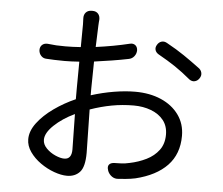

<svg xmlns="http://www.w3.org/2000/svg" viewBox="-56 -863 1112 957"><g transform="rotate(5 500.0 -384.0)"><path d="M703 -658Q711 -672 724.5 -676Q738 -680 752 -672Q803 -644 841 -618Q879 -592 918 -563Q932 -554 935.5 -539Q939 -524 929 -510Q920 -497 906.5 -494Q893 -491 880 -500Q838 -535 801.5 -559.5Q765 -584 715 -612Q702 -620 698.5 -632.5Q695 -645 703 -658ZM326 -279Q265 -250 224 -211Q183 -172 183 -138Q183 -115 202 -95.5Q221 -76 247 -64.5Q273 -53 292 -53Q329 -53 329 -102ZM122 -581Q122 -598 132.5 -607.5Q143 -617 160 -616Q186 -613 203.5 -612Q221 -611 249 -611Q285 -611 326 -614L327 -728Q327 -749 326 -757Q325 -776 335.5 -787.5Q346 -799 365 -799H369Q387 -799 397 -787.5Q407 -776 406 -757Q405 -752 405 -747Q405 -742 404 -730L400 -621Q490 -633 568 -652Q584 -656 595 -648Q606 -640 607 -623Q607 -606 596.5 -592.5Q586 -579 569 -576Q530 -568 486 -561Q442 -554 398 -548L396 -414V-379Q453 -397 510 -406.5Q567 -416 616 -416Q689 -416 745.5 -391.5Q802 -367 834.5 -322Q867 -277 867 -217Q867 -126 812 -68.5Q757 -11 654 14Q630 19 607 21Q584 23 570 24Q552 26 537.5 16Q523 6 516 -11L515 -15Q509 -32 516.5 -42Q524 -52 542 -53Q556 -53 577 -54Q598 -55 619 -60Q663 -69 701.5 -88Q740 -107 763.5 -138.5Q787 -170 787 -216Q787 -259 764 -288Q741 -317 701.5 -332Q662 -347 615 -347Q558 -347 504.5 -337Q451 -327 397 -308L401 -91Q401 -21 377 5Q353 31 313 31Q284 31 248 18Q212 5 179.5 -18Q147 -41 126 -71Q105 -101 105 -134Q105 -175 136 -216Q167 -257 217 -292.5Q267 -328 324 -353V-410L325 -541Q284 -538 251 -538Q223 -538 199.5 -539Q176 -540 161 -541Q145 -541 134 -552.5Q123 -564 122 -581Z"/></g></svg>

Font: Chiron GoRound TC
Style: Regular
Weight: 400
Designer: Ryoko NISHIZUKA 西塚涼子 (kana, bopomofo & ideographs); Paul D. Hunt (Latin, Greek & Cyrillic); Sandoll Communications 산돌커뮤니
Foundry: Adobe
Version: Version 1.000;hotconv 1.1.1;makeotfexe 2.6.0